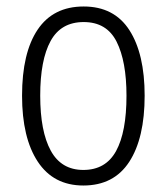

<svg xmlns="http://www.w3.org/2000/svg" viewBox="-20 -562 514 592"><path d="M426 -267Q426 -136 378.5 -63Q331 10 237 10Q145 10 96.5 -63.5Q48 -137 48 -267Q48 -399 96 -470.5Q144 -542 238 -542Q332 -542 379 -469Q426 -396 426 -267ZM104 -267Q104 -157 136.5 -97.5Q169 -38 237 -38Q306 -38 338 -96.5Q370 -155 370 -267Q370 -373 339.5 -433.5Q309 -494 238 -494Q168 -494 136 -435.5Q104 -377 104 -267Z"/></svg>

Font: Noto Sans Khmer UI Condensed Light
Style: Regular
Weight: 300
Width: 3
Designer: Danh Hong and the Monotype Design Team
Foundry: Monotype Imaging Inc.
Version: Version 2.002; ttfautohint (v1.8.4.7-5d5b)